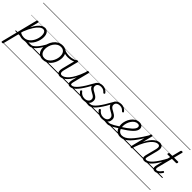

<svg xmlns="http://www.w3.org/2000/svg" viewBox="159 -2373 4251 4251"><g transform="rotate(45 2284.5 -247.5)"><path d="M455 17Q428 17 408.5 14.5Q389 12 371 9.5Q353 7 330 7.5Q307 8 272 13L292 -11Q326 -19 351.5 -23.5Q377 -28 397 -29.5Q417 -31 434 -31Q451 -31 467 -31Q476 -31 479.5 -23.5Q483 -16 481 -7Q479 2 472.5 9.5Q466 17 455 17ZM-20 390Q-33 390 -40 384Q-47 378 -43 366L174 -495Q177 -506 183 -510.5Q189 -515 203 -515Q219 -515 225 -509.5Q231 -504 229 -493L178 -293Q219 -372 260.5 -421.5Q302 -471 343 -495Q384 -519 425 -519Q481 -519 514.5 -474Q548 -429 548 -351Q548 -303 534.5 -252Q521 -201 495.5 -153Q470 -105 432 -66.5Q394 -28 345.5 -5.5Q297 17 238 17Q207 17 173.5 7.5Q140 -2 110 -22L10 371Q8 381 1.5 385.5Q-5 390 -20 390ZM120 -66Q157 -46 187.5 -39Q218 -32 244 -32Q290 -32 328 -51Q366 -70 396.5 -103Q427 -136 448 -177Q469 -218 480 -261.5Q491 -305 491 -346Q491 -381 483 -409Q475 -437 457.5 -453Q440 -469 413 -469Q372 -469 325.5 -431Q279 -393 230.5 -316Q182 -239 134 -120ZM0 365H618V375H0ZM0 -20H618V0H0ZM0 -505H618V-500H0ZM0 -885H618V-875H0Z M456 17Q445 17 440 9.5Q435 2 436 -7Q437 -16 445.5 -23.5Q454 -31 468 -31Q494 -31 524.5 -51.5Q555 -72 588 -108.5Q621 -145 654 -195Q687 -245 718 -306Q723 -315 731.5 -314.5Q740 -314 746 -307.5Q752 -301 748 -292Q716 -225 681 -168.5Q646 -112 608.5 -70.5Q571 -29 533 -6Q495 17 456 17ZM618 365V375ZM618 -20V0ZM618 -505V-500ZM618 -885V-875Z M876 19Q817 19 776 -7Q735 -33 713.5 -79Q692 -125 692 -186Q692 -242 710.5 -300Q729 -358 765.5 -408Q802 -458 855 -488.5Q908 -519 977 -519Q1035 -519 1076 -494Q1117 -469 1139 -424.5Q1161 -380 1161 -320Q1161 -277 1149.5 -230Q1138 -183 1115.5 -139Q1093 -95 1059 -59Q1025 -23 979 -2Q933 19 876 19ZM881 -31Q935 -31 976.5 -58Q1018 -85 1046 -127.5Q1074 -170 1089 -219.5Q1104 -269 1104 -315Q1104 -362 1088.5 -396.5Q1073 -431 1043.5 -450Q1014 -469 973 -469Q919 -469 877.5 -443Q836 -417 807 -374.5Q778 -332 763.5 -283Q749 -234 749 -189Q749 -141 764.5 -105.5Q780 -70 809.5 -50.5Q839 -31 881 -31ZM618 365H1219V375H618ZM618 -20H1219V0H618ZM618 -505H1219V-500H618ZM618 -885H1219V-875H618Z M1237 -410Q1193 -410 1148 -420Q1103 -430 1054 -460Q1047 -464 1046.5 -471Q1046 -478 1050 -485Q1054 -492 1060.5 -495Q1067 -498 1075 -494Q1111 -471 1154.5 -462.5Q1198 -454 1247 -454Q1276 -454 1308.5 -460Q1341 -466 1371 -477Q1401 -488 1422 -505Q1429 -512 1436 -509.5Q1443 -507 1446.5 -500Q1450 -493 1449 -485Q1448 -477 1440 -470Q1411 -448 1375 -434.5Q1339 -421 1303 -415.5Q1267 -410 1237 -410ZM1220 365V375ZM1220 -20V0ZM1220 -505V-500ZM1220 -885V-875Z M1414 15Q1378 15 1352.5 -2.5Q1327 -20 1319.5 -58.5Q1312 -97 1328 -160L1413 -495Q1417 -506 1423 -510.5Q1429 -515 1443 -515Q1458 -515 1464.5 -509Q1471 -503 1468 -492L1382 -159Q1371 -118 1371.5 -90Q1372 -62 1385.5 -48Q1399 -34 1426 -34Q1457 -34 1496.5 -57Q1536 -80 1578.5 -129Q1621 -178 1664 -257.5Q1707 -337 1747 -452L1757 -497Q1760 -509 1766.5 -513Q1773 -517 1786 -517Q1802 -517 1808.5 -512Q1815 -507 1812 -495L1715 -113Q1704 -70 1708 -50.5Q1712 -31 1739 -31Q1749 -31 1753.5 -23.5Q1758 -16 1756.5 -7Q1755 2 1748 9.5Q1741 17 1727 17Q1701 17 1685 8Q1669 -1 1661 -17.5Q1653 -34 1653 -58Q1653 -82 1660 -111L1692 -242Q1658 -171 1621 -121.5Q1584 -72 1547.5 -42Q1511 -12 1477 1.5Q1443 15 1414 15ZM1219 365H1890V375H1219ZM1219 -20H1890V0H1219ZM1219 -505H1890V-500H1219ZM1219 -885H1890V-875H1219Z M1727 17Q1716 17 1711.5 9.5Q1707 2 1708.5 -7Q1710 -16 1718 -23.5Q1726 -31 1739 -31Q1769 -31 1804.5 -57Q1840 -83 1880.5 -133.5Q1921 -184 1968.5 -260Q2016 -336 2070 -435Q2076 -446 2085.5 -444.5Q2095 -443 2101.5 -435Q2108 -427 2103 -417Q2056 -329 2014.5 -259Q1973 -189 1935.5 -137.5Q1898 -86 1863 -51.5Q1828 -17 1794.5 0Q1761 17 1727 17ZM1889 365H1939V375H1889ZM1889 -20H1939V0H1889ZM1889 -505H1939V-500H1889ZM1889 -885H1939V-875H1889Z M2197 -7Q2225 -17 2250 -22Q2275 -27 2294.5 -29Q2314 -31 2325 -31Q2334 -31 2337.5 -23.5Q2341 -16 2339 -7Q2337 2 2330 9.5Q2323 17 2312 17Q2291 17 2271 14Q2251 11 2228 10Q2205 9 2175 15ZM2140 19Q2093 19 2057 4.5Q2021 -10 1996.5 -32Q1972 -54 1959 -75Q1954 -83 1955 -91Q1956 -99 1966 -106Q1975 -112 1982.5 -113Q1990 -114 1996 -104Q2020 -70 2056.5 -48.5Q2093 -27 2142 -27Q2178 -27 2207 -38.5Q2236 -50 2253 -73Q2270 -96 2270 -129Q2270 -157 2254.5 -176.5Q2239 -196 2214.5 -210.5Q2190 -225 2163 -239.5Q2136 -254 2111.5 -271Q2087 -288 2071.5 -313Q2056 -338 2056 -374Q2056 -418 2078 -450Q2100 -482 2138.5 -500.5Q2177 -519 2227 -519Q2268 -519 2299 -506Q2330 -493 2351.5 -474.5Q2373 -456 2384 -439Q2390 -430 2389 -424.5Q2388 -419 2377 -411Q2369 -405 2362 -405.5Q2355 -406 2348 -413Q2322 -443 2293.5 -458Q2265 -473 2223 -473Q2173 -473 2141.5 -448.5Q2110 -424 2110 -380Q2110 -352 2125.5 -332.5Q2141 -313 2165.5 -298Q2190 -283 2217.5 -268.5Q2245 -254 2269.5 -236.5Q2294 -219 2309.5 -195Q2325 -171 2325 -135Q2325 -86 2300.5 -51.5Q2276 -17 2234 1Q2192 19 2140 19ZM1940 365H2475V375H1940ZM1940 -20H2475V0H1940ZM1940 -505H2475V-500H1940ZM1940 -885H2475V-875H1940Z M2313 17Q2302 17 2297.5 9.5Q2293 2 2294.5 -7Q2296 -16 2304 -23.5Q2312 -31 2325 -31Q2355 -31 2390.5 -57Q2426 -83 2466.5 -133.5Q2507 -184 2554.5 -260Q2602 -336 2656 -435Q2662 -446 2671.5 -444.5Q2681 -443 2687.5 -435Q2694 -427 2689 -417Q2642 -329 2600.5 -259Q2559 -189 2521.5 -137.5Q2484 -86 2449 -51.5Q2414 -17 2380.5 0Q2347 17 2313 17ZM2475 365H2525V375H2475ZM2475 -20H2525V0H2475ZM2475 -505H2525V-500H2475ZM2475 -885H2525V-875H2475Z M2782 -7Q2810 -17 2835 -22Q2860 -27 2879.5 -29Q2899 -31 2910 -31Q2919 -31 2922.5 -23.5Q2926 -16 2924 -7Q2922 2 2915 9.5Q2908 17 2897 17Q2876 17 2856 14Q2836 11 2813 10Q2790 9 2760 15ZM2725 19Q2678 19 2642 4.5Q2606 -10 2581.5 -32Q2557 -54 2544 -75Q2539 -83 2540 -91Q2541 -99 2551 -106Q2560 -112 2567.5 -113Q2575 -114 2581 -104Q2605 -70 2641.5 -48.5Q2678 -27 2727 -27Q2763 -27 2792 -38.5Q2821 -50 2838 -73Q2855 -96 2855 -129Q2855 -157 2839.5 -176.5Q2824 -196 2799.5 -210.5Q2775 -225 2748 -239.5Q2721 -254 2696.5 -271Q2672 -288 2656.5 -313Q2641 -338 2641 -374Q2641 -418 2663 -450Q2685 -482 2723.5 -500.5Q2762 -519 2812 -519Q2853 -519 2884 -506Q2915 -493 2936.5 -474.5Q2958 -456 2969 -439Q2975 -430 2974 -424.5Q2973 -419 2962 -411Q2954 -405 2947 -405.5Q2940 -406 2933 -413Q2907 -443 2878.5 -458Q2850 -473 2808 -473Q2758 -473 2726.5 -448.5Q2695 -424 2695 -380Q2695 -352 2710.5 -332.5Q2726 -313 2750.5 -298Q2775 -283 2802.5 -268.5Q2830 -254 2854.5 -236.5Q2879 -219 2894.5 -195Q2910 -171 2910 -135Q2910 -86 2885.5 -51.5Q2861 -17 2819 1Q2777 19 2725 19ZM2525 365H3060V375H2525ZM2525 -20H3060V0H2525ZM2525 -505H3060V-500H2525ZM2525 -885H3060V-875H2525Z M2898 17Q2887 17 2882 9.5Q2877 2 2878 -7Q2879 -16 2887.5 -23.5Q2896 -31 2910 -31Q2927 -31 2954.5 -41.5Q2982 -52 3027 -77Q3072 -102 3140 -147Q3148 -152 3155 -149Q3162 -146 3166 -138.5Q3170 -131 3168.5 -121.5Q3167 -112 3157 -106Q3086 -58 3037 -31Q2988 -4 2955 6.5Q2922 17 2898 17ZM3060 365V375ZM3060 -20V0ZM3060 -505V-500ZM3060 -885V-875Z M3155 -152Q3221 -193 3272 -230.5Q3323 -268 3358.5 -301Q3394 -334 3412.5 -363.5Q3431 -393 3431 -418Q3431 -444 3416 -457Q3401 -470 3373 -470Q3329 -470 3292.5 -444.5Q3256 -419 3230 -378.5Q3204 -338 3190 -291.5Q3176 -245 3176 -203Q3176 -162 3185 -130.5Q3194 -99 3211.5 -77Q3229 -55 3253 -43.5Q3277 -32 3307 -32Q3316 -32 3320 -24.5Q3324 -17 3322.5 -7.5Q3321 2 3315 9.5Q3309 17 3300 17Q3240 17 3200 -12Q3160 -41 3140 -90Q3120 -139 3120 -199Q3120 -250 3138 -306.5Q3156 -363 3190 -411Q3224 -459 3272 -489Q3320 -519 3380 -519Q3419 -519 3442.5 -505.5Q3466 -492 3477 -470.5Q3488 -449 3488 -423Q3488 -389 3468.5 -353.5Q3449 -318 3410.5 -281Q3372 -244 3313.5 -202Q3255 -160 3176 -110ZM3060 365H3548V375H3060ZM3060 -20H3548V0H3060ZM3060 -505H3548V-500H3060ZM3060 -885H3548V-875H3060Z M3299 17Q3290 17 3286 9.5Q3282 2 3283 -7.5Q3284 -17 3290 -24.5Q3296 -32 3306 -32Q3350 -32 3395 -54.5Q3440 -77 3490.5 -127Q3541 -177 3601.5 -261Q3662 -345 3735 -467Q3739 -475 3748 -473Q3757 -471 3763 -464Q3769 -457 3764 -448Q3693 -323 3632.5 -234.5Q3572 -146 3517.5 -90.5Q3463 -35 3409.5 -9Q3356 17 3299 17ZM3547 365V375ZM3547 -20V0ZM3547 -505V-500ZM3547 -885V-875Z M4058 17Q4033 17 4016.5 8Q4000 -1 3992.5 -17.5Q3985 -34 3985.5 -58Q3986 -82 3994 -111L4054 -345Q4065 -387 4064 -414.5Q4063 -442 4049 -455.5Q4035 -469 4007 -469Q3975 -469 3935.5 -447Q3896 -425 3853.5 -376Q3811 -327 3767.5 -248Q3724 -169 3685 -56L3672 -4Q3670 6 3663.5 10.5Q3657 15 3642 15Q3630 15 3622.5 10Q3615 5 3618 -5L3741 -495Q3744 -506 3750 -510.5Q3756 -515 3770 -515Q3786 -515 3792 -509Q3798 -503 3795 -492L3738 -261Q3772 -333 3809 -382.5Q3846 -432 3883 -462Q3920 -492 3954.5 -505.5Q3989 -519 4019 -519Q4057 -519 4082.5 -501.5Q4108 -484 4116 -445.5Q4124 -407 4108 -345L4048 -113Q4036 -70 4040 -50.5Q4044 -31 4070 -31Q4080 -31 4084 -23.5Q4088 -16 4087 -7Q4086 2 4078.5 9.5Q4071 17 4058 17ZM3548 365H4219V375H3548ZM3548 -20H4219V0H3548ZM3548 -505H4219V-500H3548ZM3548 -885H4219V-875H3548Z M4057 17Q4046 17 4041 9.5Q4036 2 4037 -7Q4038 -16 4046.5 -23.5Q4055 -31 4069 -31Q4099 -31 4134 -52Q4169 -73 4210 -119Q4251 -165 4300 -241Q4349 -317 4407 -428Q4412 -438 4421.5 -437.5Q4431 -437 4436.5 -429.5Q4442 -422 4436 -412Q4376 -291 4325.5 -209Q4275 -127 4230 -77.5Q4185 -28 4142.5 -5.5Q4100 17 4057 17ZM4219 365V375ZM4219 -20V0ZM4219 -505V-500ZM4219 -885V-875Z M4383 15Q4352 15 4333.5 2Q4315 -11 4311 -41Q4307 -71 4320 -119L4402 -452H4323Q4312 -452 4309 -458Q4306 -464 4309 -477Q4312 -489 4318 -494.5Q4324 -500 4334 -500H4415L4468 -710Q4471 -721 4477.5 -725.5Q4484 -730 4498 -730Q4513 -730 4519.5 -724.5Q4526 -719 4523 -707L4470 -500H4597Q4608 -500 4611 -494Q4614 -488 4611 -476Q4608 -463 4602 -457.5Q4596 -452 4586 -452H4458L4372 -117Q4360 -72 4364.5 -52.5Q4369 -33 4395 -33Q4420 -33 4449.5 -56Q4479 -79 4509 -122Q4515 -131 4521 -131.5Q4527 -132 4536 -126Q4546 -120 4547.5 -113.5Q4549 -107 4545 -101Q4526 -69 4500 -42.5Q4474 -16 4444.5 -0.5Q4415 15 4383 15ZM4219 365H4607V375H4219ZM4219 -20H4607V0H4219ZM4219 -505H4607V-500H4219ZM4219 -885H4607V-875H4219Z"/></g></svg>

Font: Playwrite IS Guides
Style: Regular
Weight: 400
Designer: Veronika Burian, José Scaglione
Foundry: TypeTogether
Version: Version 1.003